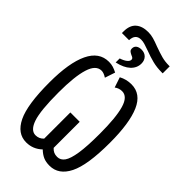

<svg xmlns="http://www.w3.org/2000/svg" viewBox="-310 -1122 1219 1219"><g transform="rotate(45 300.0 -512.0)"><path d="M133 -926Q133 -980 163 -1007Q193 -1034 247 -1034Q271 -1034 294.5 -1027.5Q318 -1021 351 -1008Q395 -992 425 -984Q455 -976 491 -976H497V-913H489Q444 -913 406.5 -922.5Q369 -932 327 -948Q299 -958 282 -963Q265 -968 249 -968Q199 -968 197 -911H133ZM237 -787Q265 -796 280.5 -808.5Q296 -821 296 -834Q296 -842 290.5 -846.5Q285 -851 274 -855Q261 -861 254 -867.5Q247 -874 247 -887Q247 -905 260 -915Q273 -925 296 -925Q324 -925 341 -907.5Q358 -890 358 -862Q358 -822 327 -793Q296 -764 237 -751ZM29 -364Q29 -540 73 -632Q117 -724 204 -724Q226 -724 243.5 -718.5Q261 -713 280 -703L257 -634Q231 -651 211 -651Q161 -651 138 -577Q115 -503 115 -360Q115 -197 137.5 -130.5Q160 -64 204 -64Q236 -64 258 -88V-323H342V-89Q354 -76 367 -70Q380 -64 398 -64Q428 -64 447 -91Q466 -118 476 -182.5Q486 -247 486 -360Q486 -505 465 -578Q444 -651 395 -651Q368 -651 345 -634L322 -703Q361 -724 406 -724Q492 -724 532 -632.5Q572 -541 572 -364Q572 -165 528.5 -77.5Q485 10 403 10Q370 10 346.5 -0.5Q323 -11 300 -33Q255 10 194 10Q114 10 71.5 -77.5Q29 -165 29 -364Z"/></g></svg>

Font: Noto Sans Mono UI
Style: Regular
Weight: 400
Monospace: yes
Designer: Monotype Design team
Foundry: Monotype Imaging Inc.
Version: Version 1.000